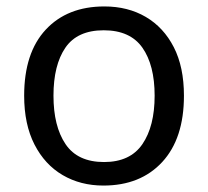

<svg xmlns="http://www.w3.org/2000/svg" viewBox="-20 -566 645 596"><path d="M551 -269Q551 -136 483.5 -63Q416 10 301 10Q230 10 174.5 -22.5Q119 -55 87 -117.5Q55 -180 55 -269Q55 -402 122 -474Q189 -546 304 -546Q377 -546 432.5 -513.5Q488 -481 519.5 -419.5Q551 -358 551 -269ZM146 -269Q146 -174 183.5 -118.5Q221 -63 303 -63Q384 -63 422 -118.5Q460 -174 460 -269Q460 -364 422 -418Q384 -472 302 -472Q220 -472 183 -418Q146 -364 146 -269Z"/></svg>

Font: TSCustom
Style: Regular
Weight: 400
Designer: Monotype Design Team
Foundry: Monotype Imaging Inc.
Version: Version 2.004; ttfautohint (v1.8.3) -l 8 -r 50 -G 200 -x 14 